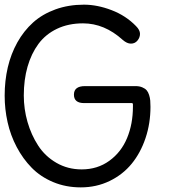

<svg xmlns="http://www.w3.org/2000/svg" viewBox="-20 -792 758 823"><path d="M545.9 -350.1H340.8Q296.9 -350.1 296.9 -386.2Q296.9 -422.9 344.2 -422.9H561Q577.6 -422.9 589.8 -417.7Q602.1 -412.6 608.6 -405Q615.2 -397.5 619.1 -385Q623 -372.6 624 -361.1Q625 -349.6 625 -334Q625 -263.2 603.8 -200Q582.5 -136.7 544.4 -90.1Q506.3 -43.5 449.7 -16.1Q393.1 11.2 326.2 11.2Q262.2 11.2 208 -11.5Q153.8 -34.2 116 -72.8Q78.1 -111.3 51.5 -161.9Q24.9 -212.4 12.5 -268.3Q0 -324.2 0 -381.8Q0 -445.8 13.4 -503.4Q26.9 -561 54.4 -610.4Q82 -659.7 121.8 -695.6Q161.6 -731.4 217.5 -751.7Q273.4 -772 339.8 -772Q397 -772 458.3 -748.5Q519.5 -725.1 563 -680.2Q580.1 -663.1 580.1 -647Q580.1 -631.3 569.3 -618.2Q558.6 -605 541 -605Q524.4 -605 505.9 -621.1Q427.7 -691.9 335.9 -691.9Q273.4 -691.9 224.6 -668.7Q175.8 -645.5 145 -604Q114.3 -562.5 98.1 -506.3Q82 -450.2 82 -382.8Q82 -324.7 97.9 -269.3Q113.8 -213.9 143.6 -168Q173.3 -122.1 221.9 -94Q270.5 -65.9 330.1 -65.9Q397.9 -65.9 448.7 -102.8Q499.5 -139.6 524.7 -200.2Q549.8 -260.7 549.8 -335Q549.8 -336.4 549.8 -338.6Q549.8 -340.8 549.8 -341.8Q549.8 -342.8 549.8 -344.2Q549.8 -345.7 549.6 -346.4Q549.3 -347.2 548.8 -348.1Q548.3 -349.1 547.6 -349.6Q546.9 -350.1 545.9 -350.1Z"/></svg>

Font: BPreplay
Style: Regular
Weight: 400
Designer: Magenta/George Triantafyllakos
Foundry: Magenta/George Triantafyllakos
Version: Version 1.00